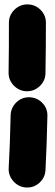

<svg xmlns="http://www.w3.org/2000/svg" viewBox="-20 -768 249 872"><path d="M104.5 -748Q139.2 -748 163.8 -723.6Q188.5 -699.2 188.5 -664.6Q188.5 -611.3 188 -553.5Q187.5 -495.6 186.5 -435.5Q186 -401.4 160.9 -377.2Q135.7 -353 101.1 -353.5Q66.9 -354.5 42.7 -379.4Q18.6 -404.3 19 -438.5Q20 -498 20.3 -554.9Q20.5 -611.8 20.5 -664.6Q20.5 -699.2 45.4 -723.6Q70.3 -748 104.5 -748ZM113.3 -326.2Q147.9 -325.7 172.1 -300.8Q196.3 -275.9 195.3 -241.2Q193.8 -174.8 191.7 -112.1Q189.5 -49.3 186.5 4.9Q184.6 39.1 158.9 62.3Q133.3 85.4 98.6 83.5Q64.5 81.5 41 55.4Q17.6 29.3 19.5 -4.9Q22.5 -57.6 24.7 -118.2Q26.9 -178.7 28.3 -244.1Q29.3 -278.8 54.2 -303Q79.1 -327.1 113.3 -326.2Z"/></svg>

Font: Mikhak-DS1-FD Black
Style: Regular
Weight: 900
Designer: Amin Abedi
Version: Version 3.2